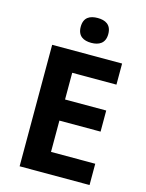

<svg xmlns="http://www.w3.org/2000/svg" viewBox="-135 -1009 830 1090"><g transform="rotate(15 280.0 -464.0)"><path d="M301 -928C256 -928 220 -911 220 -855C220 -800 256 -782 301 -782C345 -782 382 -800 382 -855C382 -911 345 -928 301 -928ZM501 0V-125H241V-309H483V-433H241V-590H501V-714H90V0Z"/></g></svg>

Font: Noto Sans Gunjala Gondi
Style: Bold
Weight: 700
Designer: Ek Type
Foundry: Ek Type
Version: Version 1.004